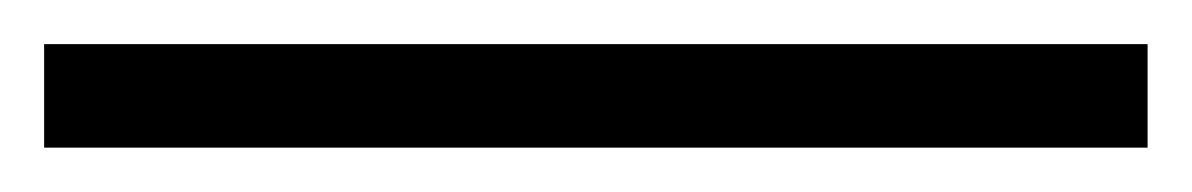

<svg xmlns="http://www.w3.org/2000/svg" viewBox="-20 105 540 87"><path d="M0 125H500V171.9H0Z"/></svg>

Font: Theano Didot
Style: Regular
Weight: 400
Designer: Alexey Kryukov
Version: Version 2.0